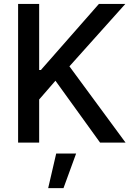

<svg xmlns="http://www.w3.org/2000/svg" viewBox="-20 -727 676 979"><path d="M72.3 -707H179.7V-370.1H188.5L484.4 -707H619.1L334 -388.7L620.1 0H490.2L262.7 -315.4L179.7 -219.7V0H72.3ZM266.6 55.7H368.2L303.7 232.4H225.6Z"/></svg>

Font: Pretendard Std Medium
Style: Regular
Weight: 500
Designer: Base glyphs from Inter by Rasmus Andersson; Hangeul glyphs from Noto Sans CJK(Source Han Sans) by Jang Soo-young and Kan
Foundry: Kil Hyung-jin
Version: Version 1.309